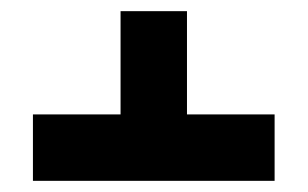

<svg xmlns="http://www.w3.org/2000/svg" viewBox="-20 -651 552 344"><path d="M315 -446H472V-327H39V-446H196V-631H315Z"/></svg>

Font: Noto Sans Hebrew Condensed ExtraBold
Style: Regular
Weight: 800
Width: 3
Designer: Monotype Design Team
Foundry: Monotype Imaging Inc.
Version: Version 2.004; ttfautohint (v1.8.4.7-5d5b)